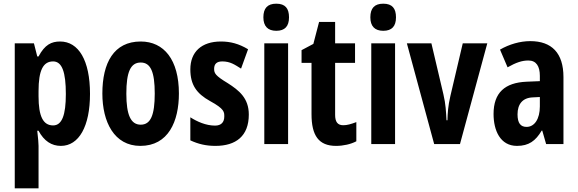

<svg xmlns="http://www.w3.org/2000/svg" viewBox="-20 -781 3134 1041"><path d="M306 -556C259 -556 223 -539 189 -475H182L164 -546H60V240H189V10C189 -3 187 -29 182 -72H189C219 -16 260 10 310 10C408 10 468 -96 468 -272C468 -454 406 -556 306 -556ZM268 -448C317 -448 337 -389 337 -271C337 -157 316 -101 268 -101C214 -101 189 -150 189 -259V-287C189 -400 214 -448 268 -448Z M950 -274C950 -457 869 -556 743 -556C597 -556 535 -440 535 -274C535 -120 599 10 741 10C893 10 950 -123 950 -274ZM665 -273C665 -391 688 -442 743 -442C797 -442 819 -391 819 -274C819 -157 797 -105 743 -105C689 -105 665 -158 665 -273Z M1329 -160C1329 -249 1276 -291 1215 -330C1147 -371 1141 -384 1141 -408C1141 -434 1155 -448 1185 -448C1229 -448 1253 -430 1287 -409L1325 -514C1275 -544 1229 -556 1178 -556C1073 -556 1012 -500 1012 -405C1012 -322 1045 -274 1119 -233C1198 -190 1196 -173 1196 -149C1196 -118 1179 -100 1146 -100C1096 -100 1048 -122 1012 -145V-20C1055 0 1097 10 1148 10C1259 10 1329 -43 1329 -160Z M1478 -761C1430 -761 1408 -736 1408 -687C1408 -639 1432 -614 1478 -614C1525 -614 1547 -639 1547 -687C1547 -735 1527 -761 1478 -761ZM1542 -546H1413V0H1542Z M1841 -102C1810 -102 1797 -121 1797 -158V-440H1905V-546H1797V-662H1710L1679 -543L1615 -509V-440H1669V-162C1669 -46 1708 10 1802 10C1841 10 1882 1 1912 -15V-119C1883 -108 1862 -102 1841 -102Z M2058 -761C2010 -761 1988 -736 1988 -687C1988 -639 2012 -614 2058 -614C2105 -614 2127 -639 2127 -687C2127 -735 2107 -761 2058 -761ZM2122 -546H1993V0H2122Z M2334 0H2474L2622 -546H2489L2422 -261C2409 -206 2407 -166 2406 -129H2401C2398 -177 2397 -215 2384 -270L2319 -546H2186Z M2855 -558C2800 -558 2741 -541 2691 -512L2732 -416C2778 -442 2810 -453 2845 -453C2888 -453 2907 -421 2907 -370V-341L2835 -338C2718 -333 2656 -279 2656 -163C2656 -74 2692 10 2783 10C2847 10 2884 -17 2917 -73H2920L2941 0H3035V-363C3035 -494 2971 -558 2855 -558ZM2869 -253 2907 -255V-204C2907 -136 2878 -93 2835 -93C2803 -93 2786 -113 2786 -161C2786 -216 2813 -251 2869 -253Z"/></svg>

Font: Noto Sans Gurmukhi UI ExtraCondensed
Style: Bold
Weight: 700
Width: 2
Designer: Jelle Bosma - Monotype Design Team
Foundry: Monotype Imaging Inc.
Version: Version 2.004